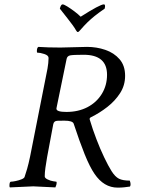

<svg xmlns="http://www.w3.org/2000/svg" viewBox="-20 -858 649 882"><path d="M520.5 3.9Q457 3.9 414.1 -59.6Q392.6 -90.8 369.1 -148.9Q345.7 -207 318.4 -290Q313.5 -303.7 275.4 -303.7Q259.8 -303.7 243.7 -303.2Q227.5 -302.7 224.6 -287.1L196.3 -135.7Q191.4 -108.4 188.5 -86.4Q185.5 -64.5 185.5 -47.9Q185.5 -40 198.7 -33.7Q211.9 -27.3 224.6 -25.4L238.3 -23.4Q240.2 -23.4 240.2 -19.5Q240.2 -8.8 234.4 2.9Q189.5 1 163.6 -0.5Q137.7 -2 132.8 -2L25.4 2.9Q23.4 1 23.4 -4.9Q23.4 -23.4 30.3 -23.4Q38.1 -23.4 52.2 -26.4Q66.4 -29.3 78.6 -34.2Q90.8 -39.1 92.8 -44.9Q97.7 -58.6 104.5 -82Q111.3 -105.5 118.2 -138.7L198.2 -543Q200.2 -555.7 201.7 -567.9Q203.1 -580.1 203.1 -591.8Q203.1 -603.5 183.6 -609.9Q164.1 -616.2 151.4 -616.2Q149.4 -616.2 149.4 -623Q149.4 -638.7 156.2 -642.6Q199.2 -639.6 257.8 -639.6Q283.2 -639.6 319.3 -641.1Q355.5 -642.6 379.9 -642.6Q423.8 -642.6 463.9 -628.9Q503.9 -615.2 529.3 -585.9Q554.7 -556.6 554.7 -509.8Q554.7 -465.8 531.7 -430.2Q508.8 -394.5 473.1 -366.7Q437.5 -338.9 397.5 -319.3Q389.6 -315.4 392.6 -307.6Q405.3 -264.6 422.9 -218.8Q440.4 -172.9 459 -134.3Q477.5 -95.7 492.2 -72.3Q508.8 -45.9 526.4 -37.1Q543.9 -28.3 576.2 -28.3Q583 -9.8 577.1 -1Q564.5 1 550.8 2.4Q537.1 3.9 520.5 3.9ZM285.2 -343.8Q339.8 -343.8 381.8 -365.7Q423.8 -387.7 447.8 -426.8Q471.7 -465.8 471.7 -514.6Q471.7 -606.4 364.3 -606.4Q315.4 -606.4 301.8 -603.5Q289.1 -600.6 286.1 -587.9L239.3 -360.4V-358.4Q239.3 -343.8 285.2 -343.8ZM336.9 -710.9Q334 -710.9 329.1 -718.8Q325.2 -726.6 314 -742.2Q302.7 -757.8 289.1 -774.9Q275.4 -792 265.6 -804.7Q255.9 -817.4 254.9 -818.4Q259.8 -837.9 267.6 -837.9Q273.4 -837.9 288.6 -828.6Q303.7 -819.3 321.3 -806.2Q338.9 -793 350.6 -781.2Q439.5 -837.9 457 -837.9Q465.8 -837.9 460.9 -818.4Q432.6 -798.8 415 -784.7Q397.5 -770.5 382.3 -755.9Q367.2 -741.2 347.7 -718.8Q341.8 -710.9 336.9 -710.9Z"/></svg>

Font: Crimson Text
Style: Italic
Weight: 400
Italic angle: -11°
Designer: Sebastian Kosch
Foundry: Sebastian Kosch
Version: Version 1.100; ttfautohint (v1.8.4)